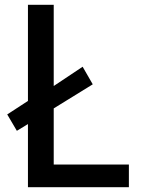

<svg xmlns="http://www.w3.org/2000/svg" viewBox="-20 -777 585 797"><path d="M96 0V-262L50 -234L10 -302L96 -358V-757H203V-420L323 -500L365 -427L203 -327V-94H515V0Z"/></svg>

Font: Menbere
Style: Regular
Weight: 400
Designer: Aleme Tadesse
Foundry: Sorkin Type Co
Version: Version 1.000